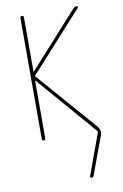

<svg xmlns="http://www.w3.org/2000/svg" viewBox="-105 -789 711 1108"><g transform="rotate(-10 250.0 -235.0)"><path d="M94.7 -9.8V-719.7Q94.7 -729.5 105 -730Q115.2 -730.5 115.2 -719.7V-402.3Q115.2 -401.4 116.2 -401.4L118.2 -402.3L404.3 -719.7Q414.1 -729.5 426.8 -730.5Q430.7 -730.5 431.6 -726.6Q432.6 -722.7 430.7 -719.7L122.1 -378.9Q118.2 -375 122.1 -371.1L421.9 -27.3Q446.3 0 432.6 33.2L352.5 250Q349.6 259.8 338.9 259.8Q335 259.8 333 256.8Q331.1 253.9 332 250L419.9 8.8Q421.9 2.9 418.9 0L118.2 -347.7H116.2Q115.2 -347.7 115.2 -346.7V-9.8Q115.2 0 105 0Q94.7 0 94.7 -9.8Z"/></g></svg>

Font: Rounded-X Mgen+ 1m thin
Style: Regular
Weight: 100
Designer: [Source Han Sans]
Ryoko NISHIZUKA  (kana & ideographs); Paul D. Hunt (Latin, Greek & Cyrillic); Wenlong ZHANG  (bopomofo
Version: Version 1.059.20150602